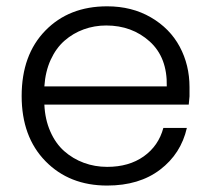

<svg xmlns="http://www.w3.org/2000/svg" viewBox="-20 -574 662 602"><path d="M313 -494.1Q275.9 -494.1 242.4 -481.9Q209 -469.7 182.4 -446.5Q155.8 -423.3 138.9 -386.5Q122.1 -349.6 119.1 -303.2H502.9Q504.9 -394 449.2 -444.1Q393.6 -494.1 313 -494.1ZM47.9 -272.9Q47.9 -401.9 122.1 -478Q196.3 -554.2 315.9 -554.2Q393.6 -554.2 453.1 -519.5Q512.7 -484.9 543.5 -427.5Q574.2 -370.1 574.2 -300.8V-272Q574.2 -268.1 571.8 -246.1H119.1Q121.1 -199.7 137.7 -161.9Q154.3 -124 181.4 -100.1Q208.5 -76.2 242.9 -63.5Q277.3 -50.8 315.9 -50.8Q384.3 -50.8 430.7 -83.7Q477.1 -116.7 492.2 -172.9H565.9Q547.4 -91.8 481.9 -42Q416.5 7.8 315.9 7.8Q197.3 7.8 122.6 -68.6Q47.9 -145 47.9 -272.9Z"/></svg>

Font: PoppinsZ Light
Style: Regular
Weight: 300
Designer: Ninad Kale (Devanagari), Jonny Pinhorn (Latin)
Foundry: Indian Type Foundry
Version: Version 3.002;FEAKit 1.0